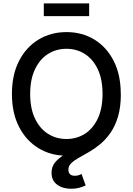

<svg xmlns="http://www.w3.org/2000/svg" viewBox="-20 -932 804 1162"><path d="M382.3 10.3Q287.6 10.3 212.9 -35.2Q138.2 -80.6 95.2 -164.3Q52.2 -248 52.2 -363.3Q52.2 -479.5 95.2 -563.2Q138.2 -647 212.9 -692.4Q287.6 -737.8 382.3 -737.8Q477.1 -737.8 551.3 -692.4Q625.5 -647 668.2 -563.2Q710.9 -479.5 710.9 -363.3Q710.9 -248 668.2 -164.1Q625.5 -80.1 551.3 -34.9Q477.1 10.3 382.3 10.3ZM382.3 -90.8Q444.3 -90.8 493.7 -122.3Q543 -153.8 571.8 -214.6Q600.6 -275.4 600.6 -363.3Q600.6 -452.1 571.8 -512.9Q543 -573.7 493.7 -605.2Q444.3 -636.7 382.3 -636.7Q319.8 -636.7 270.3 -605.2Q220.7 -573.7 191.7 -512.7Q162.6 -451.7 162.6 -363.3Q162.6 -275.4 191.7 -214.6Q220.7 -153.8 270.3 -122.3Q319.8 -90.8 382.3 -90.8ZM410.2 210.4Q359.4 210.4 325.7 185.5Q292 160.6 292 113.8Q292 77.1 312.5 51.8Q333 26.4 366.9 6.1Q400.9 -14.2 441.7 -34.9Q482.4 -55.7 523.2 -81.8Q564 -107.9 597.9 -144.8Q631.8 -181.6 652.3 -234.9Q672.9 -288.1 672.9 -363.3H711.4Q711.4 -283.7 694.1 -226.1Q676.8 -168.5 648.4 -127.9Q620.1 -87.4 586.4 -59.6Q552.7 -31.7 518.8 -12.2Q484.9 7.3 456.5 23.2Q428.2 39.1 411.1 55.7Q394 72.3 394 94.7Q394 112.3 403.6 122.1Q413.1 131.8 433.1 131.8Q444.8 131.8 455.1 128.7Q465.3 125.5 473.6 121.1L498.5 190.4Q482.9 197.8 460.4 204.1Q438 210.4 410.2 210.4ZM519.5 -911.6V-834.5H245.1V-911.6Z"/></svg>

Font: Inter 17pt Medium
Style: Regular
Weight: 500
Version: Version 4.001;git-66647c0bb